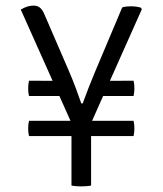

<svg xmlns="http://www.w3.org/2000/svg" viewBox="-20 -662 580 685"><path d="M235.5 -222 54 -628Q68.5 -636 79 -639Q89.5 -642 99.5 -642Q114 -642 123 -634.2Q132 -626.5 139 -609.5L227 -406Q240 -375.5 250.2 -348.2Q260.5 -321 270 -293H275Q284.5 -319.5 296.2 -349.2Q308 -379 319 -405.5L416 -635.5Q423.5 -638 432.5 -638.8Q441.5 -639.5 448 -639.5Q458 -639.5 466.5 -638.2Q475 -637 483 -634.5L486 -629L304.5 -222ZM269 3Q261 3 251.5 2.2Q242 1.5 235 0V-245.5H305V0Q298 1.5 288 2.2Q278 3 269 3ZM83.5 -176.5Q82 -183 81.2 -189.5Q80.5 -196 80.5 -204Q80.5 -211 81.2 -218Q82 -225 83.5 -231H456.5Q458 -225 458.8 -218Q459.5 -211 459.5 -204.5Q459.5 -198 458.8 -190.8Q458 -183.5 456.5 -176.5ZM83.5 -319.5Q82 -325 81.2 -332.2Q80.5 -339.5 80.5 -346.5Q80.5 -353.5 81.2 -360.5Q82 -367.5 83.5 -374L217.5 -373.5V-319.5ZM322 -319.5V-373.5L456.5 -374Q458 -367.5 458.8 -360.8Q459.5 -354 459.5 -347Q459.5 -340.5 458.8 -333.5Q458 -326.5 456.5 -319.5Z"/></svg>

Font: Signika Negative Light Light
Style: Regular
Weight: 300
Version: Version 2.001